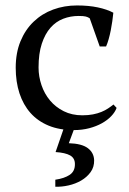

<svg xmlns="http://www.w3.org/2000/svg" viewBox="-20 -478 484 722"><path d="M418.5 -72.3Q412.6 -56.2 398.4 -41.3Q384.3 -26.4 363.3 -14.6Q342.3 -2.9 315.4 4.2Q288.6 11.2 257.3 11.2Q203.6 11.2 162.8 -5.6Q122.1 -22.5 94.7 -53.2Q67.4 -84 53.2 -127.2Q39.1 -170.4 39.1 -223.1Q39.1 -279.3 57.1 -323Q75.2 -366.7 106.7 -396.7Q138.2 -426.8 179.9 -442.1Q221.7 -457.5 269.5 -457.5Q313.5 -457.5 347.9 -450.2Q382.3 -442.9 406.2 -430.2Q404.8 -415.5 402.3 -398.2Q399.9 -380.9 396.5 -363.8Q393.1 -346.7 388.7 -331.1Q384.3 -315.4 378.9 -303.2H355L317.4 -409.2Q311 -413.6 302.7 -415.8Q294.4 -418 275.9 -418Q245.1 -418 217.8 -407.5Q190.4 -397 169.9 -373.8Q149.4 -350.6 137.2 -313.7Q125 -276.9 125 -224.1Q125 -190.4 136 -158Q147 -125.5 168 -100.3Q189 -75.2 219.7 -59.8Q250.5 -44.4 289.6 -44.4Q312 -44.4 329.6 -47.9Q347.2 -51.3 361.3 -57.1Q375.5 -63 386.5 -70.3Q397.5 -77.6 406.7 -85ZM238.8 60.5Q287.6 62 310.3 79.1Q333 96.2 334 124.5Q334.5 150.4 320.6 169.4Q306.6 188.5 285.2 200.9Q263.7 213.4 237.8 219.2Q211.9 225.1 188 224.1V197.8Q222.2 192.9 242.2 179.4Q262.2 166 261.7 138.7Q261.7 116.7 243.7 106.4Q225.6 96.2 189 93.8L221.7 -1H261.7Z"/></svg>

Font: PT Astra Serif
Style: Regular
Weight: 400
Designer: A.Korolkova, I. Chaeva
Foundry: ParaType Ltd
Version: Version 1.002